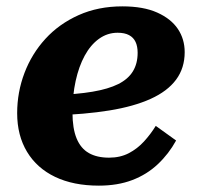

<svg xmlns="http://www.w3.org/2000/svg" viewBox="-20 -571 626 604"><path d="M291 13Q211 13 153.5 -14.5Q96 -42 65 -93.5Q34 -145 34 -215Q34 -281 57 -341.5Q80 -402 123 -449Q166 -496 227.5 -523.5Q289 -551 365 -551Q431 -551 474.5 -531.5Q518 -512 539.5 -480Q561 -448 561 -407Q561 -357 534 -320.5Q507 -284 454 -260Q401 -236 324 -223.5Q247 -211 147 -208L151 -272Q221 -274 271 -282.5Q321 -291 352 -306.5Q383 -322 398 -346.5Q413 -371 413 -405Q413 -425 406.5 -439Q400 -453 386 -460.5Q372 -468 350 -468Q318 -468 291.5 -449Q265 -430 246.5 -396Q228 -362 218 -316.5Q208 -271 208 -217Q208 -167 221 -135.5Q234 -104 259.5 -89.5Q285 -75 323 -75Q358 -75 385 -89Q412 -103 433 -126Q454 -149 470 -175L534 -129Q511 -87 476.5 -54.5Q442 -22 396 -4.5Q350 13 291 13Z"/></svg>

Font: Roboto Serif
Style: Bold Italic
Weight: 700
Italic angle: -10°
Designer: Greg Gazdowicz
Foundry: Commercial Type
Version: Version 1.008